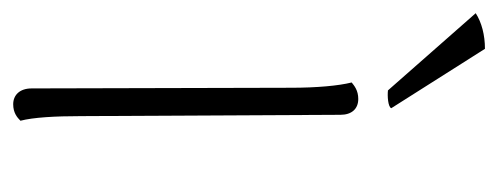

<svg xmlns="http://www.w3.org/2000/svg" viewBox="-275 -494 755 291"><g transform="rotate(90 102.5 -348.5)"><path d="M-23 -692 94 -559C102 -558 119 -559 121 -564L31 -706C10 -706 -9 -701 -23 -692ZM133 -94 131 -487C131 -504 122 -514 107 -514C94 -514 87 -508 82 -504C87 -484 90 -451 90 -412L91 -19C91 -1 101 9 115 9C128 9 135 3 140 -2C135 -21 133 -54 133 -94Z"/></g></svg>

Font: Arima Koshi ExtraLight
Style: Regular
Weight: 275
Designer: Joana Correia and Natanael Gama
Foundry: NDISCOVER
Version: Version 1.019;PS 001.019;hotconv 1.0.88;makeotf.lib2.5.64775